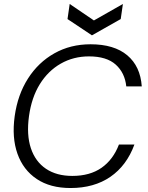

<svg xmlns="http://www.w3.org/2000/svg" viewBox="-20 -935 745 967"><path d="M335 12Q233 12 165 -33.5Q97 -79 68 -160.5Q39 -242 54 -350Q69 -458 121 -539.5Q173 -621 254 -666.5Q335 -712 436 -712Q555 -712 621 -656.5Q687 -601 694 -500H616Q609 -568 563 -609.5Q517 -651 428 -651Q350 -651 286 -614.5Q222 -578 180.5 -511Q139 -444 126 -350Q113 -256 135.5 -188.5Q158 -121 211.5 -85Q265 -49 344 -49Q433 -49 491.5 -90Q550 -131 579 -207H657Q618 -101 536 -44.5Q454 12 335 12ZM443 -757 320 -839 331 -915 453 -832 599 -915 588 -839Z"/></svg>

Font: Host Grotesk Light
Style: Italic
Weight: 300
Italic angle: -8°
Designer: Doğukan Karapınar based on Poppins by Indian Type Foundry, Jonny Pinhorn
Foundry: Element Type
Version: Version 1.001; ttfautohint (v1.8.4.7-5d5b)